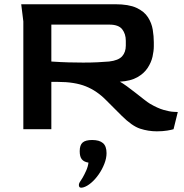

<svg xmlns="http://www.w3.org/2000/svg" viewBox="-20 -609 868 905"><path d="M719 10Q679 10 640.5 -2.5Q602 -15 553 -64L481 -136Q437 -181 384.5 -202Q332 -223 253 -223H222V0H90V-508L80 -589H523Q587 -589 623.5 -572Q660 -555 677.5 -527.5Q695 -500 700 -469Q705 -438 705 -410V-391Q705 -369 699 -342Q693 -315 676 -289Q659 -263 627.5 -245Q596 -227 545 -224Q558 -217 578 -202.5Q598 -188 619.5 -171Q641 -154 659 -140Q677 -126 687 -120Q723 -99 751 -91Q779 -83 797 -82Q815 -81 818 -81L798 0Q789 3 768 6.5Q747 10 719 10ZM372 -314Q410 -314 440 -315.5Q470 -317 494 -319Q538 -324 555.5 -343.5Q573 -363 573 -394V-417Q573 -449 556 -471Q539 -493 495 -493H222V-319Q266 -316 303 -315Q340 -314 372 -314ZM373.1 274.1Q355.7 279 352.8 269.5Q349.9 260 355.7 250.1Q360.7 243.5 369.4 228.6Q378 213.7 386.3 195.1Q394.6 176.5 397 157.5Q375.6 154.2 365.6 141.8Q355.7 129.4 355.7 103.8Q355.7 74.9 369.4 62.9Q383 50.9 414.4 50.9Q448.3 50.9 465.2 65.4Q482.2 79.8 482.2 112.9Q482.2 136.9 471.8 163.3Q461.5 189.8 445 213.3Q428.5 236.9 409.4 253Q390.4 269.1 373.1 274.1Z"/></svg>

Font: Goldman
Style: Regular
Weight: 400
Designer: Jaikishan Patel
Version: Version 1.000; ttfautohint (v1.8.3)